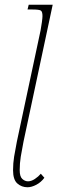

<svg xmlns="http://www.w3.org/2000/svg" viewBox="-20 -780 242 809"><path d="M96 9Q71 9 53 -7Q35 -23 35 -63Q35 -92 39.5 -120Q44 -148 51 -183L151 -652Q154 -668 156.5 -686.5Q159 -705 159 -712Q159 -731 152 -735.5Q145 -740 116 -740H96L101 -760H202L79 -183Q72 -148 67.5 -120Q63 -92 63 -63Q63 -36 74 -26Q85 -16 98 -16Q112 -16 127 -26Q142 -36 152 -48L167 -31Q153 -12 133 -1.5Q113 9 96 9Z"/></svg>

Font: Noto Serif ExtraCondensed Thin
Style: Italic
Weight: 100
Width: 2
Italic angle: -12°
Designer: Monotype Design Team
Foundry: Monotype Imaging Inc.
Version: Version 2.013